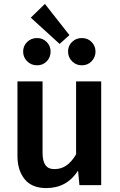

<svg xmlns="http://www.w3.org/2000/svg" viewBox="-20 -944 611 979"><path d="M216 15Q142 15 105.5 -30.5Q69 -76 69 -149V-529H197V-165Q197 -82 254 -82H261Q324 -82 368 -157V-529H496V0H385L378 -74Q321 15 216 15ZM284 -720 137 -854 209 -924 334 -765ZM169 -611Q139 -611 118.5 -631.5Q98 -652 98 -681Q98 -710 118.5 -730Q139 -750 169 -750Q198 -750 218 -730Q238 -710 238 -681Q238 -652 218.5 -631.5Q199 -611 169 -611ZM397 -611Q368 -611 347.5 -631.5Q327 -652 327 -681Q327 -711 347.5 -730.5Q368 -750 397 -750Q428 -750 447.5 -729.5Q467 -709 467 -681Q467 -653 447.5 -632Q428 -611 397 -611Z"/></svg>

Font: Trujillo Medium
Style: Regular
Weight: 500
Designer: Fira Sans original fonts by bBox Type GmbH, Carrois Corporate GbR, & Edenspiekermann AG / Changes by Cristiano Sobral
Foundry: Fira Sans original fonts by bBox Type GmbH, Carrois Corporate GbR, & Edenspiekermann AG / Changes by Cristiano Sobral
Version: Version 4.301;October 17, 2021;FontCreator 14.0.0.2814 64-bi